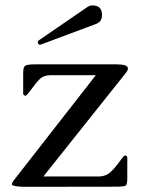

<svg xmlns="http://www.w3.org/2000/svg" viewBox="-20 -704 538 724"><path d="M134.3 -536.1Q133.3 -535.6 131.3 -535.6Q122.6 -535.6 122.6 -543.9Q122.6 -547.9 125.5 -551.3L309.1 -677.2Q317.9 -683.6 328.6 -683.6Q364.7 -683.6 364.7 -647.5Q364.7 -622.1 342.3 -613.8ZM455.1 -429.7 143.6 -38.6H355.5Q380.4 -39.6 397.5 -55.7Q414.6 -71.8 435.5 -101.1Q447.8 -117.7 451.2 -117.7Q460 -117.7 460 -108.9V-31.7Q460 -7.8 453.6 -3.9Q447.3 0 412.6 0L78.1 0.5Q43 0 30.8 -3.9Q24.9 -5.4 24.9 -10.3Q24.9 -15.6 32.7 -24.9L341.3 -420.4H169.4Q144 -420.4 128.4 -404.3Q112.8 -388.2 92.3 -359.4Q80.1 -343.3 76.7 -343.3Q67.4 -343.3 67.4 -351.6V-429.2Q67.4 -451.2 75.2 -456.3Q83 -461.4 115.2 -461.4H418.9Q462.4 -461.4 462.4 -445.8Q462.4 -439 455.1 -429.7Z"/></svg>

Font: Caudex
Style: Regular
Weight: 400
Version: Version 1.04